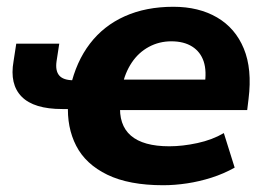

<svg xmlns="http://www.w3.org/2000/svg" viewBox="-20 -536 792 567"><path d="M462 11Q361 11 297 -20Q233 -51 205 -105.5Q177 -160 181 -230L193 -214H164Q80 -214 44 -250.5Q8 -287 20 -355L28 -407H155L147 -355Q143 -327 155 -313Q167 -299 197 -299H216L188 -279Q205 -354 245.5 -407Q286 -460 348.5 -488Q411 -516 492 -516Q567 -516 621 -484.5Q675 -453 700 -392.5Q725 -332 714 -244L710 -211H319L335 -230Q330 -167 366.5 -135.5Q403 -104 480 -104Q519 -104 563 -113.5Q607 -123 641 -143L673 -41Q641 -23 605 -11.5Q569 0 532.5 5.5Q496 11 462 11ZM486 -414Q450 -414 419.5 -397.5Q389 -381 369 -351Q349 -321 341 -282L334 -301H599L584 -283Q591 -326 581.5 -354.5Q572 -383 547.5 -398.5Q523 -414 486 -414Z"/></svg>

Font: Nunito Sans 6pt ExtraBold
Style: Italic
Weight: 800
Italic angle: -9°
Version: Version 3.101;gftools[0.9.27]